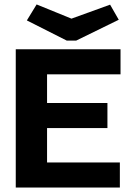

<svg xmlns="http://www.w3.org/2000/svg" viewBox="-20 -845 603 865"><path d="M476 -824 302 -761 145 -825 101 -753 281 -662H323L515 -756ZM51 0H520V-113H192V-268H464V-381H192V-510H523V-623H51Z"/></svg>

Font: Inconsolata SemiExpanded Black
Style: Regular
Weight: 900
Width: 6
Monospace: yes
Designer: Raph Levien, Cyreal, Brenton Simpson
Foundry: Raph Levien, Cyreal, Google
Version: Version 3.100